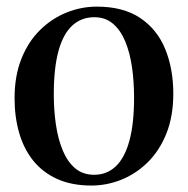

<svg xmlns="http://www.w3.org/2000/svg" viewBox="-20 -549 568 580"><path d="M24 -252Q24 -320 44.8 -371.8Q65.5 -423.5 101.2 -458.5Q137 -493.5 181.2 -511.2Q225.5 -529 272.5 -529Q352.5 -529 403.8 -494.5Q455 -460 479.2 -400.5Q503.5 -341 503.5 -266Q503.5 -198 482.8 -146Q462 -94 426.5 -59Q391 -24 346.8 -6.2Q302.5 11.5 256 11.5Q196.5 11.5 152.5 -8.5Q108.5 -28.5 80 -64.2Q51.5 -100 37.8 -148Q24 -196 24 -252ZM264.5 -21Q303 -21 330 -46.8Q357 -72.5 371 -124.2Q385 -176 385 -253.5Q385 -302 378.8 -345.8Q372.5 -389.5 358.5 -423.5Q344.5 -457.5 321.5 -477.2Q298.5 -497 265 -497Q225.5 -497 198 -471.5Q170.5 -446 156.5 -394.5Q142.5 -343 142.5 -264Q142.5 -215.5 149 -171.8Q155.5 -128 169.8 -94Q184 -60 207.2 -40.5Q230.5 -21 264.5 -21Z"/></svg>

Font: Merriweather 120pt Medium
Style: Regular
Weight: 500
Version: Version 2.100